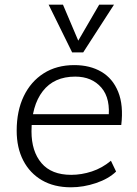

<svg xmlns="http://www.w3.org/2000/svg" viewBox="-20 -790 582 817"><path d="M474 -60Q442 -29 388.5 -11Q335 7 282 7Q210 7 158.5 -23Q107 -53 79 -107Q51 -161 51 -234Q51 -318 81 -380.5Q111 -443 166 -478Q221 -513 296 -513Q363 -513 411.5 -484.5Q460 -456 483 -399Q506 -342 496 -258H105L107 -304H465L441 -281Q452 -370 411.5 -417Q371 -464 300 -464Q210 -464 162 -402Q114 -340 114 -231Q114 -146 156.5 -96Q199 -46 283 -46Q327 -46 371 -60.5Q415 -75 452 -106ZM402 -770H465L334 -567H287L187 -770H248L313 -617Z"/></svg>

Font: Muli Light
Style: Italic
Weight: 300
Italic angle: -4.541°
Designer: Vernon Adams
Foundry: Vernon Adams
Version: Version 2.100; ttfautohint (v1.8.1.43-b0c9)